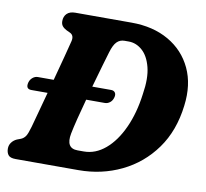

<svg xmlns="http://www.w3.org/2000/svg" viewBox="-78 -785 932 870"><g transform="rotate(10 388.0 -350.0)"><path d="M5.5 -40.5Q5.5 -57 14.8 -69.2Q24 -81.5 38.5 -88L57 -95Q69.5 -100.5 77.2 -111.8Q85 -123 94.5 -156.5Q102 -184.5 114 -228.2Q126 -272 139 -320.5H64.5Q36.5 -320.5 45 -352.5Q49 -366 59.8 -374.8Q70.5 -383.5 83 -383.5H156Q172 -443 185.5 -494.2Q199 -545.5 205 -570Q211.5 -597.5 191 -607L174 -615Q161.5 -621.5 154.8 -630Q148 -638.5 148 -652.5Q148 -674 161.2 -687Q174.5 -700 199.5 -700H458.5Q558 -700 630 -658.5Q702 -617 736.8 -543Q771.5 -469 759 -371Q745 -253.5 685.5 -170.8Q626 -88 535 -44Q444 0 337 0H48.5Q23 0 14.2 -11.5Q5.5 -23 5.5 -40.5ZM346.5 -87.5Q400 -87.5 445.5 -126Q491 -164.5 522.2 -232.8Q553.5 -301 565 -390Q577 -465 564.2 -514.5Q551.5 -564 523.2 -588.8Q495 -613.5 461 -613.5H441.5Q420.5 -613.5 406.2 -599.2Q392 -585 381.5 -549.5Q376 -532.5 362.8 -486.2Q349.5 -440 333.5 -383.5H420Q433 -383.5 438.8 -374.8Q444.5 -366 440.5 -352.5Q436.5 -337.5 425.8 -329Q415 -320.5 402 -320.5H316.5Q303 -271.5 292 -227.5Q281 -183.5 276 -157.5Q262.5 -87.5 318 -87.5Z"/></g></svg>

Font: Fraunces 72pt S100
Style: Bold Italic
Weight: 700
Italic angle: -16°
Version: Version 1.000; ttfautohint (v1.8.3)